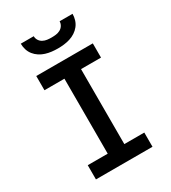

<svg xmlns="http://www.w3.org/2000/svg" viewBox="-226 -1068 1052 1182"><g transform="rotate(-30 300.0 -477.5)"><path d="M99 0V-101H241V-634H99V-735H501V-634H359V-101H501V0ZM300 -815Q278 -815 256.5 -817.5Q235 -820 214 -826.5Q193 -833 174.5 -845Q156 -857 142.5 -874Q129 -891 122.5 -912Q116 -933 116 -955H208Q208 -939 216.5 -925.5Q225 -912 239 -904.5Q253 -897 268.5 -895Q284 -893 300 -893Q316 -893 331.5 -895Q347 -897 361 -904.5Q375 -912 383.5 -925.5Q392 -939 392 -955H484Q484 -933 477.5 -912Q471 -891 457.5 -874Q444 -857 425.5 -845Q407 -833 386 -826.5Q365 -820 343.5 -817.5Q322 -815 300 -815Z"/></g></svg>

Font: Iosevka Fixed Extended
Style: Bold
Weight: 700
Width: 7
Monospace: yes
Designer: Belleve Invis
Foundry: Belleve Invis
Version: Version 24.1.1; ttfautohint (v1.8.4)